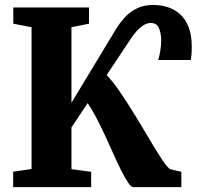

<svg xmlns="http://www.w3.org/2000/svg" viewBox="-20 -774 813 794"><path d="M34.5 0V-64L110.5 -75V-661.5L35 -676V-743H348V-676L275.5 -661.5V-349L461 -656Q474 -677 494 -699.8Q514 -722.5 543.5 -738Q573 -753.5 613.5 -753.5Q643.5 -753.5 671.8 -745Q700 -736.5 723 -716.8Q746 -697 759.5 -663.2Q773 -629.5 773 -580Q773 -559 771.8 -548.2Q770.5 -537.5 769 -526H634.5Q639.5 -543 643 -564.5Q646.5 -586 646.5 -607.5Q646.5 -636.5 637.2 -657.8Q628 -679 604 -679Q587 -679 571.2 -668.2Q555.5 -657.5 543.5 -643.5Q531.5 -629.5 524.5 -619L421 -463.5Q443.5 -440.5 468.8 -404.5Q494 -368.5 520.2 -326.8Q546.5 -285 571.5 -242.8Q596.5 -200.5 618.2 -164.5Q640 -128.5 657 -104.2Q674 -80 683.5 -74.5L730 -63.5V0H532Q522.5 0 509.8 -18.8Q497 -37.5 481.5 -68.5Q466 -99.5 449 -137.5Q432 -175.5 414 -214.5Q396 -253.5 377.8 -288.2Q359.5 -323 342.5 -347.5L275.5 -247V-74.5L357 -63.5V0Z"/></svg>

Font: Merriweather 24pt SemiCondensed Black
Style: Regular
Weight: 900
Width: 4
Designer: Eben Sorkin
Foundry: Eben Sorkin
Version: Version 2.100